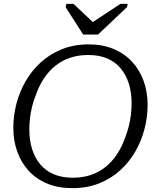

<svg xmlns="http://www.w3.org/2000/svg" viewBox="-20 -958 831 995"><path d="M411 -779H488L638 -921L642 -938H604L430 -823L484 -822L361 -938H324L320 -921ZM355 17Q282 17 225 -6.5Q168 -30 129 -72.5Q90 -115 69.5 -172Q49 -229 49 -295Q49 -358 65 -420Q81 -482 113 -537.5Q145 -593 192 -635.5Q239 -678 301 -703Q363 -728 440 -728Q512 -728 569 -704Q626 -680 665 -637.5Q704 -595 724.5 -538Q745 -481 745 -415Q745 -352 729 -290Q713 -228 681 -172.5Q649 -117 602 -74.5Q555 -32 493 -7.5Q431 17 355 17ZM437 -673Q387 -673 344.5 -659Q302 -645 267.5 -617.5Q233 -590 207 -550.5Q181 -511 164 -461Q153 -434 146 -404.5Q139 -375 135.5 -345.5Q132 -316 132 -287Q132 -232 146 -186.5Q160 -141 188 -107Q216 -73 258.5 -55Q301 -37 358 -37Q408 -37 450 -51Q492 -65 526.5 -92.5Q561 -120 587 -159.5Q613 -199 630 -249Q641 -277 648 -306Q655 -335 658.5 -364.5Q662 -394 662 -423Q662 -478 648 -523.5Q634 -569 606 -603Q578 -637 536 -655Q494 -673 437 -673Z"/></svg>

Font: Roboto Serif 20pt Light
Style: Italic
Weight: 300
Italic angle: -10°
Version: Version 1.007